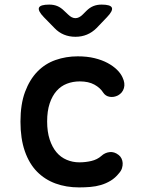

<svg xmlns="http://www.w3.org/2000/svg" viewBox="-20 -805 640 835"><path d="M69 -276Q69 -352 89 -405.5Q109 -459 142.5 -493.5Q176 -528 221.5 -544Q267 -560 318 -560Q359 -560 391.5 -552Q424 -544 448 -531Q472 -518 488.5 -502Q505 -486 513 -468Q525 -443 519 -422Q513 -401 493 -390Q475 -381 457 -384Q439 -387 429 -402Q416 -423 390.5 -437Q365 -451 327 -451Q297 -451 271 -441Q245 -431 226 -409.5Q207 -388 196 -355Q185 -322 185 -277Q185 -232 196 -198.5Q207 -165 225.5 -143Q244 -121 270 -110Q296 -99 325 -99Q352 -99 377.5 -105Q403 -111 421 -127Q436 -141 456.5 -143.5Q477 -146 496 -131Q504 -125 508.5 -115.5Q513 -106 513.5 -95.5Q514 -85 510.5 -73.5Q507 -62 497 -51Q481 -31 461 -19Q441 -7 419 -0.5Q397 6 373 8Q349 10 324 10Q268 10 221.5 -7Q175 -24 141 -58.5Q107 -93 88 -147.5Q69 -202 69 -276ZM194 -785Q214 -785 229.5 -778.5Q245 -772 259 -758L276 -742Q292 -726 308 -726Q324 -726 340 -742L356 -758Q370 -772 386 -778.5Q402 -785 422 -785Q461 -785 466.5 -771.5Q472 -758 445 -730L400 -683Q381 -664 358 -654.5Q335 -645 308 -645Q281 -645 258 -654.5Q235 -664 217 -683L171 -730Q144 -758 149.5 -771.5Q155 -785 194 -785Z"/></svg>

Font: Maple Mono SemiBold
Style: Regular
Weight: 600
Monospace: yes
Designer: subframe7536
Version: Version 7.000